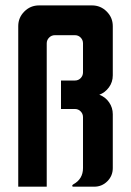

<svg xmlns="http://www.w3.org/2000/svg" viewBox="-20 -704 494 724"><path d="M405.3 -605.5V-419.9Q405.3 -394.5 390.9 -374.8Q376.5 -355 354.5 -346.7Q377.4 -338.4 391.4 -318.1Q405.3 -297.9 405.3 -273.4V-70.3Q405.3 -41 384.8 -20.5Q364.3 0 335 0H256.3Q252.4 0 252.4 -3.9Q252.4 -6.3 256.3 -8.8Q293 -28.8 293 -70.3V-262.2Q293 -274.9 284.2 -283.9Q275.4 -293 262.7 -293H210V-400.4H262.7Q275.4 -400.4 284.2 -409.4Q293 -418.5 293 -431.2V-540.5Q293 -553.2 284.2 -562.3Q275.4 -571.3 262.7 -571.3H187Q174.3 -571.3 165.3 -562.3Q156.2 -553.2 156.2 -540.5V0H48.8V-605.5Q48.8 -637.7 71.8 -660.6Q94.7 -683.6 127 -683.6H327.1Q359.4 -683.6 382.3 -660.6Q405.3 -637.7 405.3 -605.5Z"/></svg>

Font: California Gothic
Style: Regular
Weight: 400
Version: Version 2.2;